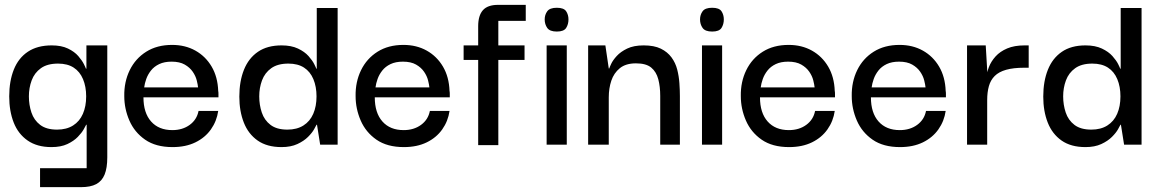

<svg xmlns="http://www.w3.org/2000/svg" viewBox="-20 -596 4770 791"><path d="M145 175V97H337V-82H335Q333 -78 325 -63.5Q317 -49 300.5 -32Q284 -15 257.5 -2.5Q231 10 192 10Q133 10 94 -17Q55 -44 36.5 -91Q18 -138 18 -199Q18 -262 37 -309.5Q56 -357 95 -383Q134 -409 193 -409Q233 -409 260 -396Q287 -383 302.5 -365Q318 -347 325.5 -332Q333 -317 334 -313H336V-409H422V52Q422 96 411 123Q400 150 376.5 162.5Q353 175 314 175ZM215 -62Q254 -62 281 -79Q308 -96 321.5 -127Q335 -158 335 -199Q335 -239 322 -270Q309 -301 283.5 -317.5Q258 -334 219 -334Q175 -334 148.5 -315Q122 -296 110.5 -265Q99 -234 99 -199Q99 -164 109.5 -132.5Q120 -101 145.5 -81.5Q171 -62 215 -62Z M691 10Q622 10 578 -20.5Q534 -51 513 -99.5Q492 -148 492 -200Q491 -259 514.5 -307Q538 -355 582.5 -383Q627 -411 689 -411Q743 -411 785 -387.5Q827 -364 852 -321.5Q877 -279 879 -221Q880 -218 880 -209.5Q880 -201 880 -195H571Q571 -131 602.5 -95.5Q634 -60 690 -60Q732 -60 761.5 -81.5Q791 -103 798 -139H879Q873 -97 849 -63Q825 -29 785 -9.5Q745 10 691 10ZM574 -236H796Q795 -247 790.5 -265Q786 -283 774 -300.5Q762 -318 741 -330Q720 -342 687 -342Q657 -342 636 -332Q615 -322 602 -305.5Q589 -289 582.5 -270.5Q576 -252 574 -236Z M1140 10Q1080 10 1041.5 -17Q1003 -44 984.5 -91Q966 -138 966 -198Q966 -261 985 -308.5Q1004 -356 1042.5 -382.5Q1081 -409 1140 -409Q1180 -409 1207.5 -396Q1235 -383 1251 -365Q1267 -347 1274.5 -332Q1282 -317 1283 -313H1285V-563H1371V0H1299L1286 -82H1284Q1282 -78 1274 -63.5Q1266 -49 1249 -32Q1232 -15 1205 -2.5Q1178 10 1140 10ZM1164 -62Q1203 -62 1230 -79Q1257 -96 1270.5 -127Q1284 -158 1284 -199Q1284 -239 1271 -270Q1258 -301 1232.5 -317.5Q1207 -334 1168 -334Q1124 -334 1097.5 -315Q1071 -296 1059.5 -265Q1048 -234 1048 -199Q1048 -164 1058.5 -132.5Q1069 -101 1094.5 -81.5Q1120 -62 1164 -62Z M1644 10Q1575 10 1531 -20.5Q1487 -51 1466 -99.5Q1445 -148 1445 -200Q1444 -259 1467.5 -307Q1491 -355 1535.5 -383Q1580 -411 1642 -411Q1696 -411 1738 -387.5Q1780 -364 1805 -321.5Q1830 -279 1832 -221Q1833 -218 1833 -209.5Q1833 -201 1833 -195H1524Q1524 -131 1555.5 -95.5Q1587 -60 1643 -60Q1685 -60 1714.5 -81.5Q1744 -103 1751 -139H1832Q1826 -97 1802 -63Q1778 -29 1738 -9.5Q1698 10 1644 10ZM1527 -236H1749Q1748 -247 1743.5 -265Q1739 -283 1727 -300.5Q1715 -318 1694 -330Q1673 -342 1640 -342Q1610 -342 1589 -332Q1568 -322 1555 -305.5Q1542 -289 1535.5 -270.5Q1529 -252 1527 -236Z M1950 2V-488Q1950 -532 1969.5 -554Q1989 -576 2032 -576H2146V-510H2033V2ZM1890 -349V-409H2141V-349Z M2232 0V-409H2315V0ZM2274 -466Q2245 -466 2234.5 -481Q2224 -496 2224 -516Q2224 -535 2234.5 -549.5Q2245 -564 2274 -564Q2303 -564 2312.5 -549.5Q2322 -535 2322 -516Q2322 -496 2312.5 -481Q2303 -466 2274 -466Z M2403 0V-409H2474L2488 -314H2490Q2491 -318 2498 -333Q2505 -348 2521 -365.5Q2537 -383 2564 -396Q2591 -409 2632 -409Q2675 -409 2702.5 -395.5Q2730 -382 2746.5 -359.5Q2763 -337 2770 -309.5Q2777 -282 2779 -253.5Q2781 -225 2781 -200V0H2700V-201Q2700 -239 2692 -269.5Q2684 -300 2663 -317.5Q2642 -335 2600 -335Q2558 -335 2533.5 -315Q2509 -295 2498.5 -263.5Q2488 -232 2488 -195V0Z M2872 0V-409H2955V0ZM2914 -466Q2885 -466 2874.5 -481Q2864 -496 2864 -516Q2864 -535 2874.5 -549.5Q2885 -564 2914 -564Q2943 -564 2952.5 -549.5Q2962 -535 2962 -516Q2962 -496 2952.5 -481Q2943 -466 2914 -466Z M3231 10Q3162 10 3118 -20.5Q3074 -51 3053 -99.5Q3032 -148 3032 -200Q3031 -259 3054.5 -307Q3078 -355 3122.5 -383Q3167 -411 3229 -411Q3283 -411 3325 -387.5Q3367 -364 3392 -321.5Q3417 -279 3419 -221Q3420 -218 3420 -209.5Q3420 -201 3420 -195H3111Q3111 -131 3142.5 -95.5Q3174 -60 3230 -60Q3272 -60 3301.5 -81.5Q3331 -103 3338 -139H3419Q3413 -97 3389 -63Q3365 -29 3325 -9.5Q3285 10 3231 10ZM3114 -236H3336Q3335 -247 3330.5 -265Q3326 -283 3314 -300.5Q3302 -318 3281 -330Q3260 -342 3227 -342Q3197 -342 3176 -332Q3155 -322 3142 -305.5Q3129 -289 3122.5 -270.5Q3116 -252 3114 -236Z M3688 10Q3619 10 3575 -20.5Q3531 -51 3510 -99.5Q3489 -148 3489 -200Q3488 -259 3511.5 -307Q3535 -355 3579.5 -383Q3624 -411 3686 -411Q3740 -411 3782 -387.5Q3824 -364 3849 -321.5Q3874 -279 3876 -221Q3877 -218 3877 -209.5Q3877 -201 3877 -195H3568Q3568 -131 3599.5 -95.5Q3631 -60 3687 -60Q3729 -60 3758.5 -81.5Q3788 -103 3795 -139H3876Q3870 -97 3846 -63Q3822 -29 3782 -9.5Q3742 10 3688 10ZM3571 -236H3793Q3792 -247 3787.5 -265Q3783 -283 3771 -300.5Q3759 -318 3738 -330Q3717 -342 3684 -342Q3654 -342 3633 -332Q3612 -322 3599 -305.5Q3586 -289 3579.5 -270.5Q3573 -252 3571 -236Z M3964 0V-409H4041L4048 -291L4047 -203V0ZM4047 -184 4044 -274Q4045 -296 4054 -319.5Q4063 -343 4081.5 -363.5Q4100 -384 4129.5 -396.5Q4159 -409 4201 -409H4218V-317H4200Q4155 -317 4125 -308.5Q4095 -300 4078 -283Q4061 -266 4054 -241Q4047 -216 4047 -184Z M4452 10Q4392 10 4353.5 -17Q4315 -44 4296.5 -91Q4278 -138 4278 -198Q4278 -261 4297 -308.5Q4316 -356 4354.5 -382.5Q4393 -409 4452 -409Q4492 -409 4519.5 -396Q4547 -383 4563 -365Q4579 -347 4586.5 -332Q4594 -317 4595 -313H4597V-563H4683V0H4611L4598 -82H4596Q4594 -78 4586 -63.5Q4578 -49 4561 -32Q4544 -15 4517 -2.5Q4490 10 4452 10ZM4476 -62Q4515 -62 4542 -79Q4569 -96 4582.5 -127Q4596 -158 4596 -199Q4596 -239 4583 -270Q4570 -301 4544.5 -317.5Q4519 -334 4480 -334Q4436 -334 4409.5 -315Q4383 -296 4371.5 -265Q4360 -234 4360 -199Q4360 -164 4370.5 -132.5Q4381 -101 4406.5 -81.5Q4432 -62 4476 -62Z"/></svg>

Font: Darker Grotesque SemiBold
Style: Regular
Weight: 600
Designer: Gabriel Lam
Foundry: TypeRant
Version: Version 1.000;gftools[0.9.28]